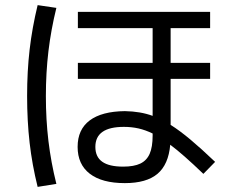

<svg xmlns="http://www.w3.org/2000/svg" viewBox="-20 -729 904 750"><path d="M283.2 -155.3Q283.2 -223.1 330.3 -258.5Q377.4 -293.9 467.8 -294.9Q528.8 -293.9 576.2 -276.4V-420.9H284.2V-483.4H576.2V-619.1H284.2V-682.6H800.8V-619.1H646.5V-483.4H800.8V-420.9H646.5V-241.2Q682.1 -218.8 724.1 -183.6Q766.1 -148.4 820.3 -96.7L774.4 -49.8Q694.8 -126.5 645 -163.6Q638.2 -86.4 595.2 -50Q552.2 -13.7 467.8 -13.7Q378.4 -13.7 330.8 -50.3Q283.2 -86.9 283.2 -155.3ZM85.9 -354.5Q85.9 -450.2 95.7 -535.2Q105.5 -620.1 127 -709L200.2 -698.2Q179.2 -612.8 169.2 -529.1Q159.2 -445.3 159.2 -353.5Q159.2 -261.7 169.2 -178.2Q179.2 -94.7 200.2 -10.7L127 1Q105.5 -85.4 95.7 -171.1Q85.9 -256.8 85.9 -354.5ZM460.9 -78.1Q503.4 -78.1 528.3 -90.1Q553.2 -102.1 564.7 -128.4Q576.2 -154.8 576.2 -199.2V-207.5Q547.9 -221.2 521 -227.3Q494.1 -233.4 463.9 -233.4Q352.5 -233.4 352.5 -155.3Q352.5 -116.2 379.4 -97.2Q406.2 -78.1 460.9 -78.1Z"/></svg>

Font: Pretendard GOV
Style: Regular
Weight: 400
Designer: Base glyphs from Inter by Rasmus Andersson; Hangeul glyphs from Noto Sans CJK(Source Han Sans) by Jang Soo-young and Kan
Foundry: Kil Hyung-jin
Version: Version 1.309